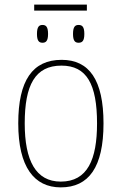

<svg xmlns="http://www.w3.org/2000/svg" viewBox="-20 -801 527 831"><path d="M128 -755H356V-781H128ZM164 -616C179 -616 188 -624 188 -654C188 -685 179 -693 164 -693C149 -693 140 -685 140 -654C140 -624 149 -616 164 -616ZM320 -616C336 -616 345 -624 345 -654C345 -685 336 -693 320 -693C305 -693 296 -685 296 -654C296 -624 305 -616 320 -616ZM243 10C364 10 428 -77 428 -267C428 -455 366 -542 247 -542C121 -542 59 -453 59 -267C59 -78 128 10 243 10ZM243 -15C135 -15 87 -106 87 -267C87 -433 132 -517 246 -517C355 -517 400 -437 400 -267C400 -111 359 -15 243 -15Z"/></svg>

Font: Noto Serif SemiCondensed Thin
Style: Regular
Weight: 100
Width: 4
Designer: Monotype Design Team
Foundry: Monotype Imaging Inc.
Version: Version 2.015